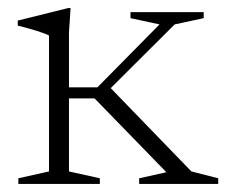

<svg xmlns="http://www.w3.org/2000/svg" viewBox="-20 -456 561 476"><path d="M214.5 -212H151V-31L227.5 -14V0H25.5V-14L101.5 -31V-368Q93.5 -372.5 70 -379.8Q46.5 -387 24 -392.5V-405L149 -436H155L151 -376V-239.5H221.5L375.5 -395.5L303.5 -411V-426H485V-411L413 -395.5L254.5 -237.5L454.5 -31L521 -14V0H325V-14L392.5 -29Z"/></svg>

Font: Newsreader Text Light
Style: Regular
Weight: 300
Designer: Hugues Gentile
Foundry: Production Type
Version: Version 1.001